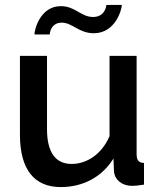

<svg xmlns="http://www.w3.org/2000/svg" viewBox="-20 -750 649 780"><path d="M231 -658C274 -658 300 -615 361 -615C450 -615 475 -713 475 -730H412C412 -726 407 -681 358 -681C309 -681 286 -725 227 -725C144 -725 120 -631 120 -610H182C182 -614 186 -658 231 -658ZM61 -203C61 -63 118 10 227 10C316 10 394 -30 441 -106L443 -54C446 -19 476 5 516 5C529 5 542 4 565 0V-88C543 -89 535 -99 535 -124V-523H425V-197C394 -124 333 -84 271 -84C205 -84 171 -132 171 -225V-523H61Z"/></svg>

Font: FIGSv2-sans-serif SemiBold
Style: Regular
Weight: 600
Designer: Matt McInerney, Pablo Impallari, Rodrigo Fuenzalida,Mirko Velimirovic
Foundry: Matt McInerney, Pablo Impallari, Rodrigo Fuenzalida
Version: Version 4.021;hotconv 1.0.109;makeotfexe 2.5.65596